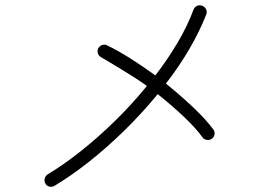

<svg xmlns="http://www.w3.org/2000/svg" viewBox="-20 -741 1040 728"><path d="M186 -36Q177 -31 167 -33.5Q157 -36 152 -45Q147 -54 149.5 -64Q152 -74 161 -80Q221 -116 286 -167.5Q351 -219 415.5 -282Q480 -345 537 -415Q514 -432 484.5 -450.5Q455 -469 428 -485.5Q401 -502 383 -512.5Q365 -523 365 -523Q355 -528 351.5 -537.5Q348 -547 352 -557Q357 -566 366.5 -570Q376 -574 386 -569Q426 -550 473.5 -520Q521 -490 569 -455Q616 -516 653.5 -579.5Q691 -643 714 -705Q718 -715 727.5 -719Q737 -723 747 -719Q757 -715 761.5 -705.5Q766 -696 762 -686Q736 -620 697 -553.5Q658 -487 609 -424Q665 -379 713 -333.5Q761 -288 789 -250Q795 -242 793.5 -231.5Q792 -221 783 -215Q775 -209 764.5 -210.5Q754 -212 748 -220Q723 -255 677 -298.5Q631 -342 578 -384Q518 -311 451 -245.5Q384 -180 316 -126.5Q248 -73 186 -36Z"/></svg>

Font: Kurewa Gothic CJK TC Regular
Style: Regular
Weight: 400
Designer: Max Yao
Foundry: Max-Everyday
Version: Version 1.071; ttfautohint (v1.8.3)